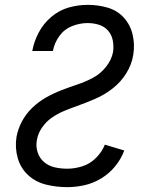

<svg xmlns="http://www.w3.org/2000/svg" viewBox="-20 -763 616 791"><path d="M257 8Q292 8 328 0Q364 -8 397 -28Q430 -48 454.5 -78Q479 -108 492 -143L412 -167Q400 -137 375.5 -112.5Q351 -88 319.5 -78Q288 -68 257 -68Q231 -68 206 -73.5Q181 -79 162 -95Q143 -111 135 -135.5Q127 -160 132 -186Q136 -212 152.5 -236.5Q169 -261 192.5 -277.5Q216 -294 242 -305Q268 -316 294 -325Q333 -339 371.5 -355.5Q410 -372 444 -398.5Q478 -425 500.5 -461.5Q523 -498 529 -537Q536 -579 526.5 -620Q517 -661 490 -690.5Q463 -720 423.5 -731.5Q384 -743 341 -743Q302 -743 263 -732Q224 -721 191.5 -693.5Q159 -666 139.5 -629Q120 -592 113 -553H198Q204 -586 224.5 -614.5Q245 -643 277 -655.5Q309 -668 341 -668Q365 -668 387.5 -661Q410 -654 425 -637Q440 -620 444.5 -597Q449 -574 446 -550Q440 -517 417 -488Q394 -459 363 -442.5Q332 -426 299 -415Q266 -404 233.5 -391.5Q201 -379 170 -361.5Q139 -344 113 -319Q87 -294 70.5 -263Q54 -232 48 -199Q41 -154 53 -112Q65 -70 96 -41.5Q127 -13 169.5 -2.5Q212 8 257 8Z"/></svg>

Font: Iosevka Sparkle
Style: Italic
Weight: 400
Italic angle: -9°
Designer: Belleve Invis
Foundry: Belleve Invis
Version: Version 4.5.0; ttfautohint (v1.8.3)